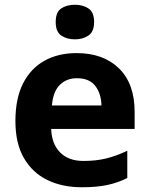

<svg xmlns="http://www.w3.org/2000/svg" viewBox="-20 -780 631 810"><path d="M303 -556Q416 -556 482 -491.5Q548 -427 548 -308V-236H196Q198 -173 233.5 -137Q269 -101 332 -101Q385 -101 428 -111.5Q471 -122 517 -144V-29Q477 -9 432.5 0.5Q388 10 325 10Q243 10 180 -20.5Q117 -51 81 -113Q45 -175 45 -269Q45 -365 77.5 -428.5Q110 -492 168 -524Q226 -556 303 -556ZM304 -450Q261 -450 232.5 -422Q204 -394 199 -335H408Q407 -385 382 -417.5Q357 -450 304 -450ZM296 -760Q329 -760 353 -744.5Q377 -729 377 -687Q377 -646 353 -630Q329 -614 296 -614Q262 -614 238.5 -630Q215 -646 215 -687Q215 -729 238.5 -744.5Q262 -760 296 -760Z"/></svg>

Font: Noto Sans Sinhala UI
Style: Bold
Weight: 700
Designer: Jelle Bosma - Monotype Design Team
Foundry: Monotype Imaging Inc.
Version: Version 2.006; ttfautohint (v1.8.4.7-5d5b)